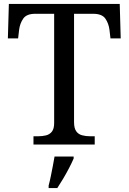

<svg xmlns="http://www.w3.org/2000/svg" viewBox="-20 -734 653 975"><path d="M150 0V-42H173Q195 -42 213.5 -46.5Q232 -51 243.5 -65.5Q255 -80 255 -109V-664H159Q115 -664 98 -639.5Q81 -615 77 -582L72 -539H20L25 -714H588L593 -539H541L536 -582Q532 -615 515 -639.5Q498 -664 453 -664H356V-114Q356 -83 367 -67.5Q378 -52 397 -47Q416 -42 438 -42H461V0ZM227 208Q233 186 238 161Q243 136 248 110.5Q253 85 257 61H354V71Q345 92 331 119Q317 146 301 173Q285 200 271 221H227Z"/></svg>

Font: Noto Serif Sinhala
Style: Regular
Weight: 400
Designer: Jelle Bosma - Monotype Design Team
Foundry: Monotype Imaging Inc.
Version: Version 2.006